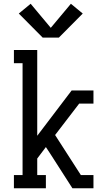

<svg xmlns="http://www.w3.org/2000/svg" viewBox="-20 -1001 540 1021"><path d="M54 0V-70H100V-665H54V-735H178V-279L361 -520H477V-450H401L273 -283L410 -70H477V0H365L247 -184L224 -219L178 -158V-70H224V0ZM207 -801 80 -929 143 -981 250 -853 357 -981 420 -929 293 -801Z"/></svg>

Font: Iosevka Gothic
Style: Regular
Weight: 400
Monospace: yes
Designer: Belleve Invis
Foundry: Belleve Invis
Version: Version 15.5.1; ttfautohint (v1.8.4)